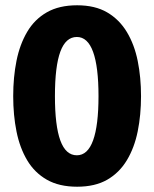

<svg xmlns="http://www.w3.org/2000/svg" viewBox="-20 -700 584 727"><path d="M514 -336Q514 -265 501.5 -203Q489 -141 460.5 -93.5Q432 -46 386 -19.5Q340 7 272 7Q204 7 157.5 -19.5Q111 -46 83 -93Q55 -140 42.5 -202Q30 -264 30 -336Q30 -408 42.5 -470Q55 -532 83 -579.5Q111 -627 157.5 -653.5Q204 -680 272 -680Q340 -680 386 -653Q432 -626 460.5 -578.5Q489 -531 501.5 -469Q514 -407 514 -336ZM353 -336Q353 -447 332.5 -503.5Q312 -560 271 -560Q229 -560 208.5 -504.5Q188 -449 188 -336Q188 -224 208.5 -168Q229 -112 271 -112Q312 -112 332.5 -168.5Q353 -225 353 -336Z"/></svg>

Font: Glory ExtraBold
Style: Regular
Weight: 800
Designer: Robert Leuschke
Foundry: Robert Leuschke
Version: Version 1.011